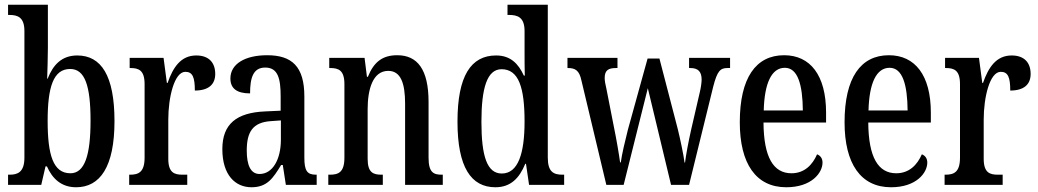

<svg xmlns="http://www.w3.org/2000/svg" viewBox="-20 -780 4381 810"><path d="M301 10C402 10 463 -76 463 -269C463 -461 407 -546 306 -546C241 -546 204 -507 181 -448H179C180 -479 182 -542 182 -578V-760H14V-717H19C54 -717 83 -708 83 -649V-115C83 -52 53 -43 20 -43H14V0H154L172 -78H178C201 -26 239 10 301 10ZM277 -49C204 -49 181 -127 181 -270C181 -413 205 -489 276 -489C338 -489 362 -419 362 -271C362 -127 338 -49 277 -49Z M525 0H770V-43H750C716 -43 690 -51 690 -110V-276C690 -368 715 -477 762 -477C793 -477 802 -453 802 -398C860 -398 888 -424 888 -468C888 -515 862 -546 808 -546C743 -546 710 -496 687 -430H684L670 -536H527V-493H530C565 -493 590 -484 590 -425V-115C590 -52 563 -43 528 -43H525Z M1041 10C1107 10 1132 -28 1166 -84H1173L1186 0H1316V-43H1313C1276 -43 1264 -59 1264 -115V-373C1264 -500 1211 -547 1107 -547C1015 -547 952 -511 952 -449C952 -407 979 -386 1035 -386C1035 -452 1048 -495 1099 -495C1153 -495 1164 -448 1164 -373V-313L1099 -310C978 -305 918 -257 918 -151C918 -41 973 10 1041 10ZM1075 -46C1037 -46 1021 -84 1021 -145C1021 -223 1046 -264 1123 -269L1165 -272V-191C1165 -107 1130 -46 1075 -46Z M1365 0H1595V-43H1590C1555 -43 1531 -51 1531 -110V-319C1531 -402 1552 -481 1618 -481C1671 -481 1689 -428 1689 -343V0H1848V-43H1844C1809 -43 1788 -52 1788 -115V-350C1788 -487 1741 -547 1656 -547C1596 -547 1558 -521 1532 -456H1528L1518 -536H1369V-493H1373C1408 -493 1433 -484 1433 -425V-115C1433 -52 1407 -43 1371 -43H1365Z M2070 10C2134 10 2171 -28 2196 -89H2199L2212 0H2360V-43H2353C2315 -43 2291 -55 2291 -115V-760H2121V-717H2127C2163 -717 2193 -708 2193 -649V-567C2193 -530 2193 -492 2194 -461H2190C2167 -511 2134 -546 2073 -546C1967 -546 1910 -460 1910 -267C1910 -75 1967 10 2070 10ZM2097 -48C2035 -48 2011 -120 2011 -266C2011 -409 2035 -488 2096 -488C2169 -488 2193 -409 2193 -267C2193 -133 2166 -48 2097 -48Z M2433 -440 2538 0H2611L2713 -408L2811 0H2887L2989 -415C3006 -481 3019 -493 3049 -493H3060V-536H2887V-493H2892C2925 -493 2940 -478 2940 -444C2940 -433 2937 -411 2933 -394L2896 -234C2883 -176 2874 -126 2870 -94H2868C2864 -126 2849 -197 2839 -237L2762 -533H2712L2629 -233C2618 -190 2603 -127 2599 -95H2596C2592 -126 2580 -196 2570 -244L2538 -407C2534 -422 2531 -440 2531 -451C2531 -484 2547 -493 2579 -493H2585V-536H2374V-493H2376C2407 -493 2424 -483 2433 -440Z M3297 10C3404 10 3450 -51 3450 -94C3450 -113 3440 -124 3427 -129C3408 -85 3374 -49 3319 -49C3243 -49 3202 -116 3201 -263H3465V-305C3465 -463 3398 -547 3288 -547C3169 -547 3101 -452 3101 -264C3101 -90 3169 10 3297 10ZM3367 -314H3202C3205 -429 3235 -494 3291 -494C3346 -494 3366 -422 3367 -314Z M3739 10C3846 10 3892 -51 3892 -94C3892 -113 3882 -124 3869 -129C3850 -85 3816 -49 3761 -49C3685 -49 3644 -116 3643 -263H3907V-305C3907 -463 3840 -547 3730 -547C3611 -547 3543 -452 3543 -264C3543 -90 3611 10 3739 10ZM3809 -314H3644C3647 -429 3677 -494 3733 -494C3788 -494 3808 -422 3809 -314Z M3965 0H4210V-43H4190C4156 -43 4130 -51 4130 -110V-276C4130 -368 4155 -477 4202 -477C4233 -477 4242 -453 4242 -398C4300 -398 4328 -424 4328 -468C4328 -515 4302 -546 4248 -546C4183 -546 4150 -496 4127 -430H4124L4110 -536H3967V-493H3970C4005 -493 4030 -484 4030 -425V-115C4030 -52 4003 -43 3968 -43H3965Z"/></svg>

Font: Noto Serif Devanagari ExtraCondensed Medium
Style: Regular
Weight: 500
Width: 2
Designer: Universal Thirst, Indian Type Foundry and the Monotype Design Team
Foundry: Monotype Imaging Inc.
Version: Version 2.004